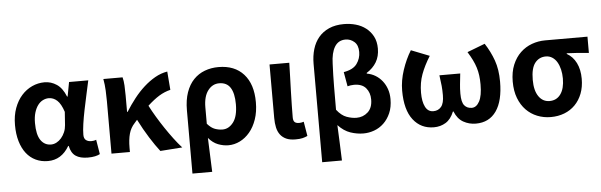

<svg xmlns="http://www.w3.org/2000/svg" viewBox="-57 -1022 4486 1433"><g transform="rotate(-5 2185.5 -305.5)"><path d="M266 14Q216 14 175 -5.5Q134 -25 105 -62Q76 -99 60 -153Q44 -207 44 -275Q44 -346 64.5 -401.5Q85 -457 119 -495Q153 -533 197.5 -553.5Q242 -574 291 -574Q340 -574 382 -546Q424 -518 450 -453H454L474 -560H618Q607 -509 594.5 -452.5Q582 -396 571 -342Q560 -288 553 -240Q546 -192 546 -158Q546 -130 561.5 -118Q577 -106 601 -106Q609 -106 619 -107.5Q629 -109 638 -113L656 -4Q642 4 619.5 9Q597 14 565 14Q508 14 474.5 -8.5Q441 -31 430 -85H426Q368 14 266 14ZM300 -107Q321 -107 341 -117.5Q361 -128 377 -146.5Q393 -165 403.5 -189.5Q414 -214 416 -242L423 -341Q403 -402 375 -427.5Q347 -453 312 -453Q290 -453 268.5 -442.5Q247 -432 230.5 -410Q214 -388 204 -355Q194 -322 194 -277Q194 -190 222.5 -148.5Q251 -107 300 -107Z M1108 12Q1073 -33 1033 -96.5Q993 -160 955 -235L935 -212Q905 -180 893 -136.5Q881 -93 881 -32V0H743V-393Q743 -426 741 -471.5Q739 -517 731 -560H875Q882 -534 884 -498Q886 -462 886 -423V-300H890Q922 -351 958 -397Q994 -443 1034.5 -479.5Q1075 -516 1119 -541Q1163 -566 1211 -574L1222 -436Q1177 -425 1137 -400.5Q1097 -376 1049 -332Q1070 -291 1097 -246Q1124 -201 1153.5 -157Q1183 -113 1213.5 -72.5Q1244 -32 1273 0Z M1332 -273Q1332 -350 1352 -407Q1372 -464 1407.5 -501Q1443 -538 1491 -556Q1539 -574 1594 -574Q1715 -574 1782.5 -499Q1850 -424 1850 -289Q1850 -217 1830.5 -160.5Q1811 -104 1778.5 -65.5Q1746 -27 1704.5 -6.5Q1663 14 1618 14Q1580 14 1541 -1Q1502 -16 1470 -54Q1472 15 1475 75Q1478 135 1480 201H1332ZM1585 -107Q1632 -107 1666 -151.5Q1700 -196 1700 -287Q1700 -368 1673 -410.5Q1646 -453 1589 -453Q1538 -453 1504.5 -408.5Q1471 -364 1471 -283V-160Q1500 -127 1528.5 -117Q1557 -107 1585 -107Z M2121 14Q2079 14 2051.5 1.5Q2024 -11 2007 -33.5Q1990 -56 1983 -88Q1976 -120 1976 -159V-560H2124Q2123 -509 2121 -453.5Q2119 -398 2117.5 -344Q2116 -290 2115 -240.5Q2114 -191 2114 -152Q2114 -126 2125 -116Q2136 -106 2159 -106Q2166 -106 2175.5 -107.5Q2185 -109 2193 -112L2211 -4Q2194 4 2174 9Q2154 14 2121 14Z M2304 -536Q2304 -595 2319 -645.5Q2334 -696 2365 -733Q2396 -770 2443.5 -791Q2491 -812 2555 -812Q2601 -812 2643.5 -800Q2686 -788 2719 -762.5Q2752 -737 2772 -699Q2792 -661 2792 -608Q2792 -550 2766.5 -507Q2741 -464 2693 -434V-429Q2728 -423 2757 -405.5Q2786 -388 2807.5 -361Q2829 -334 2841 -299.5Q2853 -265 2853 -224Q2853 -164 2833.5 -119.5Q2814 -75 2782.5 -45Q2751 -15 2711 -0.5Q2671 14 2630 14Q2582 14 2533 -2.5Q2484 -19 2441 -65Q2445 4 2447 69.5Q2449 135 2452 201H2304ZM2589 -107Q2638 -107 2673.5 -139Q2709 -171 2709 -234Q2709 -285 2680 -319.5Q2651 -354 2591 -354Q2577 -354 2565 -352Q2553 -350 2542 -347L2523 -455Q2594 -467 2622.5 -506.5Q2651 -546 2651 -595Q2651 -646 2622.5 -671Q2594 -696 2557 -696Q2503 -696 2475.5 -651Q2448 -606 2446 -525Q2442 -438 2441.5 -353Q2441 -268 2441 -180Q2476 -135 2515 -121Q2554 -107 2589 -107Z M3158 14Q3061 14 3003 -60.5Q2945 -135 2945 -279Q2945 -354 2971 -432.5Q2997 -511 3036 -574L3173 -520Q3130 -451 3107 -388.5Q3084 -326 3084 -251Q3084 -184 3104 -145Q3124 -106 3164 -106Q3201 -106 3223 -132.5Q3245 -159 3245 -219Q3245 -257 3242 -289Q3239 -321 3232 -369H3388Q3383 -321 3379.5 -289Q3376 -257 3376 -219Q3376 -155 3396.5 -130.5Q3417 -106 3452 -106Q3487 -106 3509.5 -148Q3532 -190 3532 -274Q3532 -310 3528 -341Q3524 -372 3515 -401Q3506 -430 3491.5 -459.5Q3477 -489 3456 -523L3589 -574Q3630 -511 3654.5 -442.5Q3679 -374 3679 -283Q3679 -139 3625.5 -62.5Q3572 14 3472 14Q3422 14 3379 -10Q3336 -34 3313 -91H3309Q3286 -34 3246.5 -10Q3207 14 3158 14Z M4034 14Q3980 14 3932.5 -5Q3885 -24 3849.5 -60.5Q3814 -97 3793.5 -150.5Q3773 -204 3773 -274Q3773 -346 3795.5 -400Q3818 -454 3855.5 -489.5Q3893 -525 3941 -542.5Q3989 -560 4041 -560H4358V-438Q4311 -443 4274.5 -445.5Q4238 -448 4193 -450V-445Q4238 -420 4263 -370Q4288 -320 4288 -251Q4288 -189 4269 -140Q4250 -91 4216 -56.5Q4182 -22 4135.5 -4Q4089 14 4034 14ZM4035 -106Q4088 -106 4118 -148Q4148 -190 4148 -265Q4148 -301 4140.5 -332.5Q4133 -364 4119 -388Q4105 -412 4083.5 -426Q4062 -440 4035 -440Q3985 -440 3954 -401Q3923 -362 3923 -274Q3923 -194 3953.5 -150Q3984 -106 4035 -106Z"/></g></svg>

Font: Kinto Sans
Style: Bold
Weight: 700
Designer: Authors: Ryoko NISHIZUKA  (kana & ideographs); Paul D. Hunt (Latin, Greek & Cyrillic); Wenlong ZHANG  (bopomofo); Sandol
Foundry: Adobe Systems Incorporated, ookami Inc.
Version: Version 0.001